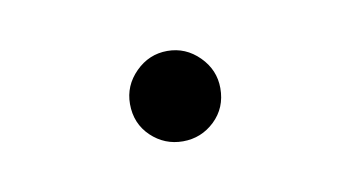

<svg xmlns="http://www.w3.org/2000/svg" viewBox="-28 -475 315 172"><g transform="rotate(-10 129.0 -389.0)"><path d="M87.8 -388.9Q87.8 -405.6 100 -417.8Q112.2 -430 128.9 -430Q145.6 -430 157.8 -417.8Q170 -405.6 170 -388.9Q170 -371.1 157.8 -359.4Q145.6 -347.8 128.9 -347.8Q112.2 -347.8 100 -359.4Q87.8 -371.1 87.8 -388.9Z"/></g></svg>

Font: Paperlogy 2 ExtraLight
Style: Regular
Weight: 250
Designer: redesigned by Lee Juim, glyphs from Gmarket Sans & Montserrat
Foundry: PT&
Version: Version 1.001